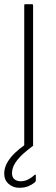

<svg xmlns="http://www.w3.org/2000/svg" viewBox="-27 -693 264 911"><path d="M130 -5Q130 0 125 0H92Q88 0 88 -5V-668Q88 -673 92 -673H125Q130 -673 130 -668ZM64 198Q35 198 14 179.5Q-7 161 -7 131Q-7 103 8 77.5Q23 52 45 31.5Q67 11 86 -2Q89 -5 93.5 -6Q98 -7 102 -7H127Q129 -7 130.5 -4.5Q132 -2 127 1Q109 14 85.5 34.5Q62 55 46 79Q30 103 30 129Q30 148 41.5 157.5Q53 167 71 167Q91 167 108.5 157.5Q126 148 136 138Q139 135 141 135.5Q143 136 143 139V162Q143 169 136 174Q125 183 107.5 190.5Q90 198 64 198Z"/></svg>

Font: Glory Thin ExtraLight
Style: Regular
Weight: 250
Version: Version 1.011